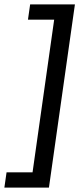

<svg xmlns="http://www.w3.org/2000/svg" viewBox="-88 -767 368 879"><path d="M255 -747 136 92H-68L-58 22H61L160 -677H40L50 -747Z"/></svg>

Font: Ropa Sans
Style: Italic
Weight: 400
Version: Version 1.100